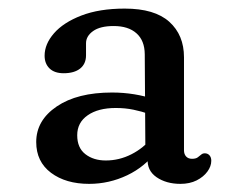

<svg xmlns="http://www.w3.org/2000/svg" viewBox="-20 -732 562 458"><path d="M86.4 -599.1Q86.4 -626.8 108.7 -652.5Q131.1 -678.3 174 -694.9Q216.9 -711.5 277.6 -711.5Q348.9 -711.5 383.9 -680Q418.9 -648.4 418.9 -595.4V-373.5Q418.9 -364.3 423.9 -358.8Q428.9 -353.2 438.1 -353.2Q447 -353.2 451.6 -356.6Q456.2 -359.9 459.8 -363.1Q463.4 -366.3 468.4 -366.3Q475.4 -366.3 479.7 -361.5Q484 -356.6 484 -348.5Q484 -335.4 474.8 -322.8Q465.6 -310.1 449.1 -301.7Q432.5 -293.4 410.5 -293.4Q376.5 -293.4 353.3 -309.4Q330.2 -325.4 332.3 -354L326.8 -370.7L325.3 -602.8Q325 -635.3 305.5 -652.6Q286.1 -669.9 251.2 -669.9Q218.9 -669.9 202.1 -657.9Q185.2 -645.9 185.2 -628.7V-600.1Q185.2 -579.7 171.2 -568.5Q157.1 -557.3 131.9 -557.3Q109.9 -557.3 98.1 -568.8Q86.4 -580.3 86.4 -599.1ZM336 -460Q318.1 -466.2 298.4 -470.3Q278.8 -474.4 256.2 -474.4Q214.1 -474.4 189.2 -457Q164.2 -439.7 164.2 -409.4Q164.2 -379.3 183.6 -364.3Q203 -349.2 232.4 -349.2Q264.3 -349.2 293.3 -363.9Q322.3 -378.5 343.3 -404.5L354 -372.3Q326.6 -334.5 283.4 -313.9Q240.2 -293.4 192.6 -293.4Q137 -293.4 101.7 -319.8Q66.4 -346.3 66.4 -393.2Q66.4 -444.9 115.4 -478.1Q164.4 -511.3 247.2 -511.3Q274.3 -511.3 300.2 -507.1Q326.2 -502.8 344.6 -496.1Z"/></svg>

Font: Fraunces SuperSoft Wonky
Style: Regular
Weight: 900
Version: Version 1.000;[b76b70a41]